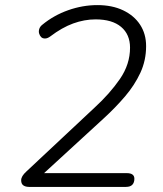

<svg xmlns="http://www.w3.org/2000/svg" viewBox="-20 -733 640 753"><path d="M94 0Q80 0 71.5 -6Q63 -12 63 -26Q63 -34 68 -42.5Q73 -51 84 -61L351 -311Q411 -366 450.5 -423.5Q490 -481 490 -546Q490 -598 455 -627.5Q420 -657 355 -657Q311 -657 267 -641Q223 -625 177 -590Q166 -582 156.5 -582Q147 -582 141.5 -587.5Q136 -593 133.5 -601.5Q131 -610 134 -619.5Q137 -629 146 -636Q191 -673 247.5 -693Q304 -713 362 -713Q420 -713 463 -692.5Q506 -672 529.5 -636Q553 -600 553 -552Q553 -496 530.5 -447.5Q508 -399 470.5 -355Q433 -311 386 -268L131 -34L129 -54H477Q492 -54 499.5 -48.5Q507 -43 507 -32Q507 -17 499 -8.5Q491 0 474 0Z"/></svg>

Font: Nunito ExtraLight Light
Style: Italic
Weight: 300
Italic angle: -9°
Version: Version 3.602